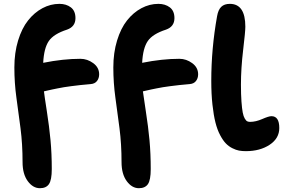

<svg xmlns="http://www.w3.org/2000/svg" viewBox="-20 -780 1482 1005"><path d="M189 205.1Q152.3 205.1 125.2 168Q98.1 130.9 98.1 68.8Q98.1 -25.4 87.4 -108.4Q76.7 -191.4 65.9 -268.8Q55.2 -346.2 55.2 -426.8Q55.2 -503.9 74.7 -567.9Q94.2 -631.8 127 -673.1Q159.7 -714.4 202.1 -737.1Q244.6 -759.8 291 -759.8Q326.7 -759.8 350.8 -741.5Q375 -723.1 375 -685.1Q375 -640.6 331.1 -625Q261.2 -602.5 235.6 -565.4Q210 -528.3 206.1 -451.2Q311 -472.2 400.9 -472.2Q437 -472.2 468 -449.5Q499 -426.8 499 -391.1Q499 -370.1 487.5 -355.7Q476.1 -341.3 454.1 -339.8Q425.8 -337.4 400.4 -334.7Q375 -332 352.3 -328.9Q329.6 -325.7 314.7 -323.5Q299.8 -321.3 280.3 -317.1Q260.7 -313 254.2 -311.8Q247.6 -310.5 229.2 -306.2Q210.9 -301.8 210 -301.8Q212.4 -279.8 225.1 -198.5Q237.8 -117.2 244.4 -46.6Q251 23.9 251 105Q251 162.1 236.3 183.6Q221.7 205.1 189 205.1ZM707 205.1Q670.4 205.1 643.3 168Q616.2 130.9 616.2 68.8Q616.2 -25.4 605.5 -108.4Q594.7 -191.4 584 -268.8Q573.2 -346.2 573.2 -426.8Q573.2 -503.9 592.8 -567.9Q612.3 -631.8 645 -673.1Q677.7 -714.4 720.2 -737.1Q762.7 -759.8 809.1 -759.8Q844.7 -759.8 868.9 -741.5Q893.1 -723.1 893.1 -685.1Q893.1 -640.6 849.1 -625Q779.3 -602.5 753.7 -565.4Q728 -528.3 724.1 -451.2Q829.1 -472.2 918.9 -472.2Q955.1 -472.2 986.1 -449.5Q1017.1 -426.8 1017.1 -391.1Q1017.1 -370.1 1005.6 -355.7Q994.1 -341.3 972.2 -339.8Q943.8 -337.4 918.5 -334.7Q893.1 -332 870.4 -328.9Q847.7 -325.7 832.8 -323.5Q817.9 -321.3 798.3 -317.1Q778.8 -313 772.2 -311.8Q765.6 -310.5 747.3 -306.2Q729 -301.8 728 -301.8Q730.5 -279.8 743.2 -198.5Q755.9 -117.2 762.5 -46.6Q769 23.9 769 105Q769 162.1 754.4 183.6Q739.7 205.1 707 205.1ZM1267.1 11.2Q1247.6 11.2 1231.4 8.3Q1215.3 5.4 1196.3 -4.2Q1177.2 -13.7 1162.1 -29.3Q1147 -44.9 1132.1 -73Q1117.2 -101.1 1107.7 -138.9Q1098.1 -176.8 1092 -232.4Q1085.9 -288.1 1085.9 -356.9Q1085.9 -525.4 1116.2 -694.8Q1122.1 -729 1138.2 -744.4Q1154.3 -759.8 1183.1 -759.8Q1264.2 -759.8 1264.2 -640.1Q1264.2 -614.7 1252.7 -518.3Q1241.2 -421.9 1241.2 -336.9Q1241.2 -285.2 1243.9 -248.3Q1246.6 -211.4 1250.5 -191.2Q1254.4 -170.9 1261.2 -159.4Q1268.1 -147.9 1274.2 -145Q1280.3 -142.1 1289.1 -142.1Q1318.8 -142.1 1352.8 -157Q1386.7 -171.9 1400.9 -171.9Q1441.9 -171.9 1441.9 -109.9Q1441.9 -55.7 1391.4 -22.2Q1340.8 11.2 1267.1 11.2Z"/></svg>

Font: Shantell Sans Irregular
Style: Bold
Weight: 700
Designer: Stephen Nixon, Anya Danilova, Shantell Martin
Foundry: Arrow Type
Version: Version 1.006;[9816181b4]